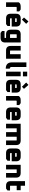

<svg xmlns="http://www.w3.org/2000/svg" viewBox="2946 -3802 1055 6988"><g transform="rotate(90 3474.0 -307.5)"><path d="M64 0V-460Q102 -532 212 -532H324L394 -480V-387H262Q238 -387 231 -376V0Z M480 -168V-364Q480 -532 648 -532H778Q946 -532 946 -364V-205H647V-158Q647 -145 660 -145H926V-52L856 0H648Q480 0 480 -168ZM647 -331H779V-374Q779 -387 766 -387H660Q647 -387 647 -374ZM617 -652 759 -815 847 -732 694 -578Z M1060 -168V-364Q1060 -532 1228 -532H1526V32Q1526 200 1358 200H1178L1108 148V55H1346Q1359 55 1359 42V0H1228Q1060 0 1060 -168ZM1227 -158Q1227 -145 1240 -145H1359V-387H1240Q1227 -387 1227 -374Z M1652 -168V-532H1819V-158Q1819 -145 1832 -145H1951V-532H2118V0H1820Q1652 0 1652 -168Z M2250 -217V-740H2417V-200Q2417 -141 2478 -134V11Q2250 11 2250 -217Z M2587 -614V-769H2758V-614ZM2589 0V-532H2756V0Z M2884 -168V-364Q2884 -532 3052 -532H3182Q3350 -532 3350 -364V-205H3051V-158Q3051 -145 3064 -145H3330V-52L3260 0H3052Q2884 0 2884 -168ZM3051 -331H3183V-374Q3183 -387 3170 -387H3064Q3051 -387 3051 -374ZM2983 -732 3071 -815 3213 -652 3136 -578Z M3474 0V-460Q3512 -532 3622 -532H3734L3804 -480V-387H3672Q3648 -387 3641 -376V0Z M3890 -168V-364Q3890 -532 4058 -532H4188Q4356 -532 4356 -364V-205H4057V-158Q4057 -145 4070 -145H4336V-52L4266 0H4058Q3890 0 3890 -168ZM4057 -331H4189V-374Q4189 -387 4176 -387H4070Q4057 -387 4057 -374Z M4484 0V-532H5092Q5260 -532 5260 -364V0H5093V-374Q5093 -387 5080 -387H4956V0H4788V-387H4651V0Z M5384 -168V-364Q5384 -532 5552 -532H5682Q5850 -532 5850 -364V-205H5551V-158Q5551 -145 5564 -145H5830V-52L5760 0H5552Q5384 0 5384 -168ZM5551 -331H5683V-374Q5683 -387 5670 -387H5564Q5551 -387 5551 -374Z M5978 0V-532H6276Q6444 -532 6444 -364V0H6277V-374Q6277 -387 6264 -387H6145V0Z M6572 -168V-690H6739V-532H6902V-387H6739V-158Q6739 -145 6752 -145H6912V-52L6842 0H6740Q6572 0 6572 -168Z"/></g></svg>

Font: Oxanium ExtraLight ExtraBold
Style: Regular
Weight: 800
Version: Version 2.000